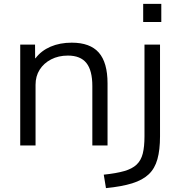

<svg xmlns="http://www.w3.org/2000/svg" viewBox="-20 -750 945 990"><path d="M84.3 0V-520H160.7L161.2 -449.7H163.2Q192.5 -488.5 240.6 -509.3Q288.7 -530 349.9 -530Q444.5 -530 489.5 -478.8Q534.5 -427.6 534.5 -320V0H456.1V-306.4Q456.1 -386.8 425.5 -425.1Q394.9 -463.4 330 -463.4Q281.4 -463.4 243.6 -443.8Q205.7 -424.2 184.5 -390.6Q163.3 -357 163.3 -312.8V0ZM515 150.6Q579.3 143.9 620.5 132.1Q661.7 120.3 684.5 98.6Q707.3 77 716.2 41.6Q725 6.3 725 -47V-520H805.1V-47Q805.1 23 791.7 70.8Q778.4 118.7 747.1 148.5Q715.7 178.3 661.7 195.2Q607.7 212 526.4 220ZM718.3 -636.6V-730H811.7V-636.6Z"/></svg>

Font: M PLUS 1 Thin
Style: Regular
Weight: 100
Designer: Coji Morishita
Foundry: UNDERFOREST DESIGN
Version: Version 1.001